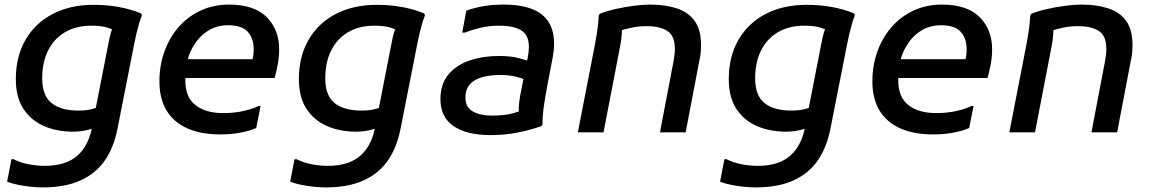

<svg xmlns="http://www.w3.org/2000/svg" viewBox="-20 -577 5029 837"><path d="M166 240Q141 240 113 237Q85 234 58 228.5Q31 223 11 215L30 117H39Q68 132 104.5 139Q141 146 175 146Q268 146 318.5 100.5Q369 55 383 -32L453 -389Q458 -416 463.5 -434.5Q469 -453 474 -466L491 -439Q463 -453 439.5 -459Q416 -465 377 -465Q313 -465 265 -437.5Q217 -410 190.5 -358.5Q164 -307 164 -235Q164 -160 205 -127.5Q246 -95 320 -95Q354 -95 375 -100Q396 -105 410 -111L392 -20Q382 -16 367.5 -12Q353 -8 335.5 -5.5Q318 -3 299 -3Q227 -3 170.5 -28Q114 -53 81.5 -103.5Q49 -154 49 -232Q49 -331 91.5 -404Q134 -477 210.5 -516.5Q287 -556 389 -556Q446 -556 498 -546.5Q550 -537 594 -519L599 -511Q592 -494 586 -473.5Q580 -453 575 -431.5Q570 -410 566 -390L492 -15Q476 66 437 122.5Q398 179 331 209.5Q264 240 166 240Z M940 9Q856 9 796.5 -17.5Q737 -44 706 -95.5Q675 -147 675 -223Q675 -290 696 -350Q717 -410 756.5 -456.5Q796 -503 852.5 -530Q909 -557 978 -557Q1088 -557 1142.5 -502.5Q1197 -448 1197 -362Q1197 -329 1191 -297Q1185 -265 1177 -237H750V-319H1081Q1084 -330 1085 -341.5Q1086 -353 1086 -361Q1086 -410 1060 -438.5Q1034 -467 974 -467Q930 -467 895.5 -448Q861 -429 837 -397Q813 -365 800.5 -325.5Q788 -286 788 -244V-225Q788 -153 832.5 -118.5Q877 -84 953 -84Q1002 -84 1043 -93.5Q1084 -103 1107 -115H1116L1097 -19Q1071 -7 1029.5 1Q988 9 940 9Z M1400 240Q1375 240 1347 237Q1319 234 1292 228.5Q1265 223 1245 215L1264 117H1273Q1302 132 1338.5 139Q1375 146 1409 146Q1502 146 1552.5 100.5Q1603 55 1617 -32L1687 -389Q1692 -416 1697.5 -434.5Q1703 -453 1708 -466L1725 -439Q1697 -453 1673.5 -459Q1650 -465 1611 -465Q1547 -465 1499 -437.5Q1451 -410 1424.5 -358.5Q1398 -307 1398 -235Q1398 -160 1439 -127.5Q1480 -95 1554 -95Q1588 -95 1609 -100Q1630 -105 1644 -111L1626 -20Q1616 -16 1601.5 -12Q1587 -8 1569.5 -5.5Q1552 -3 1533 -3Q1461 -3 1404.5 -28Q1348 -53 1315.5 -103.5Q1283 -154 1283 -232Q1283 -331 1325.5 -404Q1368 -477 1444.5 -516.5Q1521 -556 1623 -556Q1680 -556 1732 -546.5Q1784 -537 1828 -519L1833 -511Q1826 -494 1820 -473.5Q1814 -453 1809 -431.5Q1804 -410 1800 -390L1726 -15Q1710 66 1671 122.5Q1632 179 1565 209.5Q1498 240 1400 240Z M2120 12Q2014 12 1957 -27.5Q1900 -67 1900 -145Q1900 -211 1935 -252.5Q1970 -294 2028 -313.5Q2086 -333 2155 -333Q2204 -333 2237.5 -324.5Q2271 -316 2284 -311L2280 -225Q2256 -236 2228.5 -243Q2201 -250 2160 -250Q2089 -250 2049 -226.5Q2009 -203 2009 -151Q2009 -109 2041.5 -91Q2074 -73 2125 -73Q2165 -73 2197.5 -79Q2230 -85 2260 -99L2245 -65Q2242 -80 2241.5 -96Q2241 -112 2243 -128.5Q2245 -145 2248 -162L2280 -324Q2296 -401 2266.5 -433Q2237 -465 2155 -465Q2110 -465 2072 -455.5Q2034 -446 2007 -435H1995L2013 -531Q2052 -544 2090 -550.5Q2128 -557 2176 -557Q2262 -557 2314.5 -531Q2367 -505 2385.5 -452Q2404 -399 2388 -319L2365 -199Q2357 -156 2351 -115Q2345 -74 2345 -35L2340 -27Q2288 -9 2233.5 1.5Q2179 12 2120 12Z M2499 0 2574 -385Q2580 -417 2584.5 -448.5Q2589 -480 2590 -509L2595 -517Q2625 -529 2665 -538Q2705 -547 2744.5 -552Q2784 -557 2814 -557Q2880 -557 2930.5 -540.5Q2981 -524 3008.5 -485.5Q3036 -447 3036 -382Q3036 -366 3034.5 -347.5Q3033 -329 3028 -309L2969 0H2857L2916 -309Q2919 -325 2920.5 -338.5Q2922 -352 2922 -364Q2922 -420 2890 -441.5Q2858 -463 2798 -463Q2763 -463 2729 -455.5Q2695 -448 2670 -439L2692 -470Q2692 -452 2690.5 -428Q2689 -404 2684 -379L2611 0Z M3274 240Q3249 240 3221 237Q3193 234 3166 228.5Q3139 223 3119 215L3138 117H3147Q3176 132 3212.5 139Q3249 146 3283 146Q3376 146 3426.5 100.5Q3477 55 3491 -32L3561 -389Q3566 -416 3571.5 -434.5Q3577 -453 3582 -466L3599 -439Q3571 -453 3547.5 -459Q3524 -465 3485 -465Q3421 -465 3373 -437.5Q3325 -410 3298.5 -358.5Q3272 -307 3272 -235Q3272 -160 3313 -127.5Q3354 -95 3428 -95Q3462 -95 3483 -100Q3504 -105 3518 -111L3500 -20Q3490 -16 3475.5 -12Q3461 -8 3443.5 -5.5Q3426 -3 3407 -3Q3335 -3 3278.5 -28Q3222 -53 3189.5 -103.5Q3157 -154 3157 -232Q3157 -331 3199.5 -404Q3242 -477 3318.5 -516.5Q3395 -556 3497 -556Q3554 -556 3606 -546.5Q3658 -537 3702 -519L3707 -511Q3700 -494 3694 -473.5Q3688 -453 3683 -431.5Q3678 -410 3674 -390L3600 -15Q3584 66 3545 122.5Q3506 179 3439 209.5Q3372 240 3274 240Z M4048 9Q3964 9 3904.5 -17.5Q3845 -44 3814 -95.5Q3783 -147 3783 -223Q3783 -290 3804 -350Q3825 -410 3864.5 -456.5Q3904 -503 3960.5 -530Q4017 -557 4086 -557Q4196 -557 4250.5 -502.5Q4305 -448 4305 -362Q4305 -329 4299 -297Q4293 -265 4285 -237H3858V-319H4189Q4192 -330 4193 -341.5Q4194 -353 4194 -361Q4194 -410 4168 -438.5Q4142 -467 4082 -467Q4038 -467 4003.5 -448Q3969 -429 3945 -397Q3921 -365 3908.5 -325.5Q3896 -286 3896 -244V-225Q3896 -153 3940.5 -118.5Q3985 -84 4061 -84Q4110 -84 4151 -93.5Q4192 -103 4215 -115H4224L4205 -19Q4179 -7 4137.5 1Q4096 9 4048 9Z M4380 0 4455 -385Q4461 -417 4465.5 -448.5Q4470 -480 4471 -509L4476 -517Q4506 -529 4546 -538Q4586 -547 4625.5 -552Q4665 -557 4695 -557Q4761 -557 4811.5 -540.5Q4862 -524 4889.5 -485.5Q4917 -447 4917 -382Q4917 -366 4915.5 -347.5Q4914 -329 4909 -309L4850 0H4738L4797 -309Q4800 -325 4801.5 -338.5Q4803 -352 4803 -364Q4803 -420 4771 -441.5Q4739 -463 4679 -463Q4644 -463 4610 -455.5Q4576 -448 4551 -439L4573 -470Q4573 -452 4571.5 -428Q4570 -404 4565 -379L4492 0Z"/></svg>

Font: Kufam Medium
Style: Italic
Weight: 500
Italic angle: -11°
Designer: Artur Schmal
Foundry: Original Type
Version: Version 1.301; ttfautohint (v1.8.3)